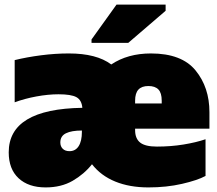

<svg xmlns="http://www.w3.org/2000/svg" viewBox="-20 -803 945 837"><path d="M569 -242V-236Q569 -199 591 -181.5Q613 -164 664 -164Q725 -164 780 -173Q835 -182 876 -196V-36Q841 -17 773.5 -1.5Q706 14 627 14Q545 14 482.5 -11.5Q420 -37 381 -87Q347 -44 297 -15Q247 14 179 14Q104 14 61 -26Q18 -66 18 -139Q18 -328 339 -333Q336 -367 313 -379.5Q290 -392 235 -392Q190 -392 138.5 -382.5Q87 -373 44 -357V-541Q97 -554 159 -562Q221 -570 280 -570Q401 -570 465 -522Q537 -570 638 -570Q772 -570 832.5 -496Q893 -422 893 -314V-242ZM569 -352H685V-364Q685 -398 670.5 -413Q656 -428 627 -428Q598 -428 583.5 -412.5Q569 -397 569 -364ZM337 -234Q292 -234 267.5 -222Q243 -210 243 -182Q243 -165 253.5 -154.5Q264 -144 283 -144Q309 -144 323 -166Q337 -188 337 -228ZM379 -616V-631L488 -783H702V-756L539 -616Z"/></svg>

Font: Alfa Slab One
Style: Regular
Weight: 400
Designer: JM Sole
Foundry: JM Sole
Version: Version 2.000